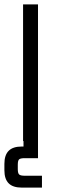

<svg xmlns="http://www.w3.org/2000/svg" viewBox="-40 -642 258 874"><path d="M65 -622H133V0H65ZM-20 104Q-20 64 -0.5 44.5Q19 25 59 25H133V78H73Q54 78 47.5 83Q41 88 41 108V128Q41 147 47.5 152.5Q54 158 73 158H151V212H59Q19 212 -0.5 192.5Q-20 173 -20 133ZM133 28H67V-10H133Z"/></svg>

Font: Teko Variable Light
Style: Regular
Weight: 300
Designer: Manushi Parikh, Jonny Pinhorn
Foundry: Indian Type Foundry
Version: Version 3.000